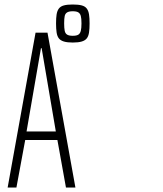

<svg xmlns="http://www.w3.org/2000/svg" viewBox="-20 -833 723 853"><path d="M14 0 138 -688H191L315 0H273L235 -211H92L53 0ZM98 -249H228L165 -619H162ZM303 -644Q279 -644 264 -648.5Q249 -653 241.5 -662.5Q234 -672 231.5 -688.5Q229 -705 229 -729Q229 -753 231.5 -769Q234 -785 241.5 -795Q249 -805 264 -809Q279 -813 303 -813Q328 -813 343 -809Q358 -805 365.5 -795Q373 -785 375.5 -769Q378 -753 378 -729Q378 -705 375.5 -688.5Q373 -672 365.5 -662.5Q358 -653 343 -648.5Q328 -644 303 -644ZM303 -674Q320 -674 328 -679Q336 -684 339 -696Q342 -708 342 -729Q342 -751 339 -762Q336 -773 328 -778Q320 -783 303 -783Q287 -783 278.5 -778Q270 -773 267.5 -762Q265 -751 265 -729Q265 -708 267.5 -696Q270 -684 278.5 -679Q287 -674 303 -674Z"/></svg>

Font: Saira UltraCondensed ExtraLight
Style: Regular
Weight: 250
Width: 1
Designer: Hector Gatti with collaboration of the Omnibus-Type team
Foundry: Omnibus-Type
Version: Version 1.101